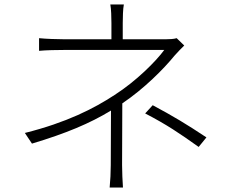

<svg xmlns="http://www.w3.org/2000/svg" viewBox="-20 -811 1040 865"><path d="M532 -346C630 -412 718 -501 766 -560C779 -575 796 -592 810 -606L776 -639C763 -635 743 -634 724 -634H533V-707C533 -732 534 -771 538 -791H477C481 -771 482 -732 482 -707V-634H273C239 -634 184 -636 156 -639V-582C185 -585 239 -586 273 -586H720C683 -535 593 -445 496 -383C403 -322 280 -259 92 -212L124 -164C277 -210 385 -255 480 -313C480 -242 479 -131 479 -67C479 -34 477 3 474 34H534C532 3 530 -34 530 -67C530 -136 531 -263 531 -345ZM634 -300C732 -249 788 -211 875 -149L910 -192C818 -253 763 -286 668 -337Z"/></svg>

Font: Noto Sans CJK KR Light
Style: Regular
Weight: 300
Designer: Ryoko NISHIZUKA (kana & ideographs); Paul D. Hunt (Latin, Greek & Cyrillic); Wenlong ZHANG (bopomofo); Sandoll Communica
Foundry: Adobe Systems Incorporated
Version: Version 1.004;PS 1.004;hotconv 1.0.82;makeotf.lib2.5.63406